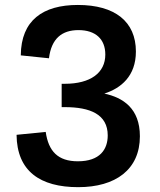

<svg xmlns="http://www.w3.org/2000/svg" viewBox="-20 -762 660 794"><path d="M302 -741.5C158 -741.5 67 -678.5 66 -533L182.5 -521C192.5 -603 236.5 -637.5 304.5 -637.5C375 -637.5 415.5 -600.5 415.5 -536.5C415.5 -460.5 354 -415.5 248 -415.5H235V-319H247.5C352.5 -319 425.5 -289.5 425.5 -202C425.5 -144.5 393.5 -95 302 -95C219.5 -95 180.5 -136.5 169 -216.5L48.5 -204.5C50 -54 146 12 303.5 12C458 12 558.5 -61 558.5 -198.5C558.5 -313.5 489 -358.5 411.5 -375C480 -397 542 -447 542 -549C542 -672.5 455.5 -741.5 302 -741.5Z"/></svg>

Font: Monaspace Neon SemiBold
Style: Regular
Weight: 600
Designer: Riley Cran & the Lettermatic Team
Foundry: Lettermatic
Version: Version 1.200 (Monaspace Neon)